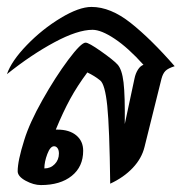

<svg xmlns="http://www.w3.org/2000/svg" viewBox="-29 -524 546 554"><path d="M475 -333Q456 -327 448.5 -319.5Q441 -312 437 -297L388 -100Q380 -67 354 -39.5Q328 -12 289 6Q287 -156 280.5 -218.5Q274 -281 260 -292Q244 -305 223 -315Q194 -276 173.5 -238.5Q153 -201 132 -150H137Q171 -150 191 -133.5Q211 -117 211 -89Q211 -43 178 -16.5Q145 10 89 10Q68 10 45 -2.5Q22 -15 22 -30Q22 -60 41 -120Q56 -169 93.5 -235.5Q131 -302 168 -351.5Q205 -401 218 -401Q227 -401 262.5 -376Q298 -351 310 -338Q323 -324 327.5 -286Q332 -248 331 -166L359 -297Q362 -312 369 -323Q376 -334 385 -337Q341 -386 302 -412Q263 -438 238 -438Q195 -438 128 -402Q61 -366 -9 -310Q4 -348 48.5 -394Q93 -440 146 -472Q199 -504 235 -504Q290 -504 348.5 -457.5Q407 -411 475 -333ZM127 -102Q116 -102 107.5 -79.5Q99 -57 99 -38Q117 -38 129 -50.5Q141 -63 141 -81Q141 -91 137 -96.5Q133 -102 127 -102Z"/></svg>

Font: Srisakdi
Style: Bold
Weight: 700
Designer: Cadson Demak Co.,Ltd.
Foundry: Cadson Demak Co.,Ltd.
Version: Version 1.000